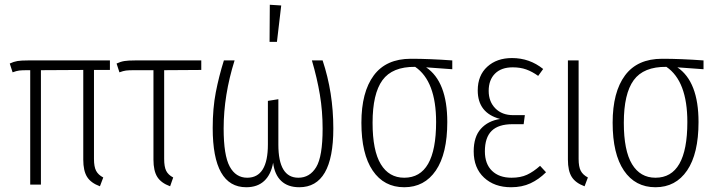

<svg xmlns="http://www.w3.org/2000/svg" viewBox="-20 -776 3014 807"><path d="M375 -482V-108Q375 -75 384 -58Q393 -41 414 -30L400 7Q362 -7 346 -32.5Q330 -58 330 -105V-482L152 -481V0H107V-481H95Q72 -481 60.5 -479.5Q49 -478 33 -472L21 -509Q38 -517 53.5 -519.5Q69 -522 97 -522H442V-482Z M670 -481V-108Q670 -75 678.5 -58Q687 -41 708 -30L695 7Q657 -7 641 -32.5Q625 -58 625 -105V-481H544Q521 -481 509.5 -479.5Q498 -478 482 -472L470 -509Q487 -517 503 -519.5Q519 -522 547 -522H826V-482Z M1381 -236Q1381 11 1238 11Q1190 11 1162 -15.5Q1134 -42 1128 -92Q1119 -42 1090.5 -15.5Q1062 11 1015 11Q874 11 874 -238Q874 -321 887 -388Q900 -455 921 -522H966Q920 -376 920 -236Q920 -123 945.5 -76Q971 -29 1019 -29Q1106 -29 1106 -169V-352L1150 -359V-168Q1150 -29 1234 -29Q1282 -29 1309 -73.5Q1336 -118 1336 -235Q1336 -309 1324.5 -378Q1313 -447 1291 -522H1336Q1381 -387 1381 -236ZM1114 -756 1162 -753 1144 -600H1113Z M1881 -485 1771 -493Q1860 -433 1860 -263Q1860 -130 1812 -59.5Q1764 11 1679 11Q1594 11 1546.5 -59Q1499 -129 1499 -260Q1499 -389 1551 -459Q1603 -529 1707 -529Q1786 -529 1881 -522ZM1725 -495Q1629 -496 1587.5 -439Q1546 -382 1546 -260Q1546 -143 1580.5 -86Q1615 -29 1679 -29Q1813 -29 1813 -263Q1813 -435 1725 -495Z M2263 -486 2242 -457Q2217 -475 2192 -484Q2167 -493 2135 -493Q2087 -493 2060.5 -466.5Q2034 -440 2034 -394Q2034 -349 2062 -320.5Q2090 -292 2137 -292H2186L2181 -254H2134Q2075 -254 2046.5 -226Q2018 -198 2018 -140Q2018 -87 2048 -58Q2078 -29 2130 -29Q2168 -29 2195 -41.5Q2222 -54 2250 -79L2275 -52Q2245 -22 2209.5 -5.5Q2174 11 2128 11Q2058 11 2014.5 -29.5Q1971 -70 1971 -140Q1971 -201 2001 -234.5Q2031 -268 2082 -276Q1988 -301 1988 -396Q1988 -459 2028 -495.5Q2068 -532 2132 -532Q2206 -532 2263 -486Z M2412 -108Q2412 -75 2421 -58Q2430 -41 2451 -30L2437 7Q2399 -7 2383 -32.5Q2367 -58 2367 -105V-522H2412Z M2937 -485 2827 -493Q2916 -433 2916 -263Q2916 -130 2868 -59.5Q2820 11 2735 11Q2650 11 2602.5 -59Q2555 -129 2555 -260Q2555 -389 2607 -459Q2659 -529 2763 -529Q2842 -529 2937 -522ZM2781 -495Q2685 -496 2643.5 -439Q2602 -382 2602 -260Q2602 -143 2636.5 -86Q2671 -29 2735 -29Q2869 -29 2869 -263Q2869 -435 2781 -495Z"/></svg>

Font: Fira Sans Extra Condensed ExtraLight
Style: Regular
Weight: 275
Width: 1
Designer: Carrois Corporate & Edenspiekermann AG
Foundry: Carrois Corporate GbR & Edenspiekermann AG
Version: Version 4.203